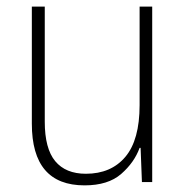

<svg xmlns="http://www.w3.org/2000/svg" viewBox="-20 -615 562 579"><path d="M439 -595V-66H408L404 -169H401Q385 -125 345.5 -90.5Q306 -56 235 -56Q76 -56 76 -242V-595H115V-248Q115 -167 146.5 -129Q178 -91 239 -91Q315 -91 358 -142Q401 -193 401 -298V-595Z"/></svg>

Font: Noto Sans Malayalam UI SemiCondensed ExtraLight
Style: Regular
Weight: 200
Width: 4
Designer: Jelle Bosma - Monotype Design Team
Foundry: Monotype Imaging Inc.
Version: Version 2.104; ttfautohint (v1.8.4.7-5d5b)